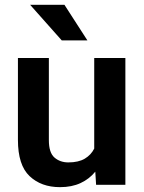

<svg xmlns="http://www.w3.org/2000/svg" viewBox="-20 -770 598 800"><path d="M380.4 0 377 -54.7Q352.5 -24.4 315.9 -7.3Q279.3 9.8 230 9.8Q151.9 9.8 103.3 -36.1Q54.7 -82 54.7 -187V-528.3H183.6V-186Q183.6 -133.8 207 -113.5Q230.5 -93.3 264.6 -93.3Q307.1 -93.3 333.3 -108.9Q359.4 -124.5 372.6 -150.9V-528.3H502.4V0ZM248.5 -750 344.2 -601.6H237.3L105.5 -750Z"/></svg>

Font: Vazirmatn UI FD SemiBold
Style: Regular
Weight: 600
Designer: Saber Rastikerdar
Foundry: Saber Rastikerdar
Version: Version 33.003